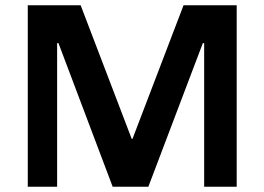

<svg xmlns="http://www.w3.org/2000/svg" viewBox="-20 -706 1000 726"><path d="M85 0V-686H285L478 -181H481L674 -686H875V0H752V-543H747L541 0H406L201 -543H196V0Z"/></svg>

Font: Chivo Medium Medium
Style: Regular
Weight: 500
Version: Version 2.002